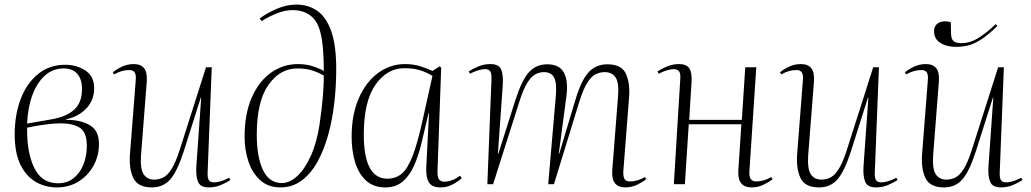

<svg xmlns="http://www.w3.org/2000/svg" viewBox="-20 -802 4490 836"><path d="M228 14Q177 14 135.5 -10Q94 -34 69 -85Q44 -136 44 -217Q44 -302 70 -370.5Q96 -439 145.5 -479.5Q195 -520 264 -520Q314 -520 352 -495Q390 -470 390 -418Q390 -367 357 -331Q324 -295 267 -282V-280Q329 -281 370 -257.5Q411 -234 411 -175Q411 -124 387.5 -81Q364 -38 322.5 -12Q281 14 228 14ZM98 -264 202 -282Q268 -293 302.5 -324Q337 -355 337 -414Q337 -458 316 -481Q295 -504 258 -504Q210 -504 175.5 -473Q141 -442 121 -388Q101 -334 98 -264ZM233 -4Q272 -4 300 -26Q328 -48 343 -85Q358 -122 358 -167Q358 -226 328 -245.5Q298 -265 244 -265Q216 -265 174.5 -259.5Q133 -254 98 -246Q98 -228 98.5 -215.5Q99 -203 100 -186Q108 -101 140 -52.5Q172 -4 233 -4Z M471 -487Q488 -501 511.5 -512Q535 -523 563 -523Q593 -523 607.5 -505Q622 -487 619 -446L594 -126Q590 -68 605 -44Q620 -20 652 -20Q673 -20 691.5 -29.5Q710 -39 727.5 -67Q745 -95 763 -151L877 -509H902L884 -51Q883 -27 889.5 -17.5Q896 -8 912 -8Q924 -8 940 -12.5Q956 -17 978 -28L983 -18Q963 -5 939.5 4.5Q916 14 889 14Q852 14 842 -11Q832 -36 835 -79L856 -376H854L780 -143Q752 -56 721.5 -21Q691 14 641 14Q580 14 560.5 -27Q541 -68 546 -132L571 -453Q573 -476 566.5 -486.5Q560 -497 543 -497Q509 -497 477 -478Z M1111 -722Q1144 -746 1186 -764Q1228 -782 1270 -782Q1323 -782 1362 -754.5Q1401 -727 1422.5 -665.5Q1444 -604 1444 -501Q1444 -427 1435.5 -353Q1427 -279 1408.5 -213Q1390 -147 1361.5 -96Q1333 -45 1293 -15.5Q1253 14 1201 14Q1148 14 1113.5 -17Q1079 -48 1062 -98Q1045 -148 1045 -206Q1045 -306 1076 -377Q1107 -448 1160 -485.5Q1213 -523 1277 -523Q1312 -523 1340.5 -514Q1369 -505 1390 -493Q1390 -547 1386 -592Q1382 -637 1374 -665Q1361 -713 1330 -735.5Q1299 -758 1253 -758Q1222 -758 1186 -744Q1150 -730 1119 -710ZM1207 -5Q1242 -5 1275 -36Q1308 -67 1333.5 -123.5Q1359 -180 1371 -258Q1382 -332 1386 -384Q1390 -436 1390 -473Q1357 -491 1331.5 -497.5Q1306 -504 1274 -504Q1199 -504 1148.5 -432Q1098 -360 1098 -216Q1098 -119 1125 -62Q1152 -5 1207 -5Z M1885 -59Q1884 -31 1891.5 -21Q1899 -11 1914 -11Q1949 -11 1983 -37L1991 -26Q1972 -10 1949 2Q1926 14 1898 14Q1861 14 1847.5 -8Q1834 -30 1836 -73L1848 -309H1846L1814 -174Q1802 -124 1783 -81Q1764 -38 1734 -12Q1704 14 1658 14Q1605 14 1572.5 -17Q1540 -48 1525.5 -98Q1511 -148 1511 -206Q1511 -302 1542 -373.5Q1573 -445 1626 -484Q1679 -523 1743 -523Q1779 -523 1808.5 -514Q1838 -505 1863 -493L1894 -513L1901 -508ZM1667 -24Q1703 -24 1729 -45.5Q1755 -67 1777 -124Q1799 -181 1822 -287L1863 -472Q1829 -491 1802.5 -498Q1776 -505 1740 -505Q1665 -505 1614.5 -432.5Q1564 -360 1564 -216Q1564 -24 1667 -24Z M2400 -382Q2405 -441 2392.5 -464.5Q2380 -488 2348 -488Q2330 -488 2312 -479Q2294 -470 2276.5 -442.5Q2259 -415 2241 -358L2127 0H2102L2120 -458Q2121 -482 2114.5 -491.5Q2108 -501 2092 -501Q2080 -501 2064 -496.5Q2048 -492 2026 -481L2021 -491Q2041 -504 2064.5 -513.5Q2088 -523 2115 -523Q2153 -523 2162.5 -498.5Q2172 -474 2169 -430L2148 -133H2150L2224 -366Q2252 -453 2283 -487.5Q2314 -522 2363 -522Q2416 -522 2435.5 -485.5Q2455 -449 2446 -381L2413 -133H2415L2485 -366Q2511 -453 2543 -487.5Q2575 -522 2624 -522Q2686 -522 2705 -481.5Q2724 -441 2719 -377L2694 -56Q2693 -34 2699 -23Q2705 -12 2722 -12Q2756 -12 2788 -31L2794 -22Q2778 -9 2754 2.5Q2730 14 2702 14Q2672 14 2657.5 -4.5Q2643 -23 2646 -63L2671 -382Q2676 -441 2660.5 -464.5Q2645 -488 2613 -488Q2593 -488 2574 -479Q2555 -470 2537.5 -442.5Q2520 -415 2502 -358L2392 0H2367Z M3208 -261H2979L2962 0H2914L2942 -458Q2944 -482 2936.5 -491.5Q2929 -501 2914 -501Q2902 -501 2886 -496.5Q2870 -492 2848 -481L2843 -491Q2863 -504 2886.5 -513.5Q2910 -523 2937 -523Q2970 -523 2982 -503.5Q2994 -484 2991 -442Q2989 -409 2986 -364.5Q2983 -320 2981 -280H3210L3225 -509H3273L3243 -56Q3240 -12 3272 -12Q3306 -12 3338 -31L3344 -22Q3328 -9 3304 2.5Q3280 14 3252 14Q3222 14 3207 -4.5Q3192 -23 3195 -63Z M3376 -487Q3393 -501 3416.5 -512Q3440 -523 3468 -523Q3498 -523 3512.5 -505Q3527 -487 3524 -446L3499 -126Q3495 -68 3510 -44Q3525 -20 3557 -20Q3578 -20 3596.5 -29.5Q3615 -39 3632.5 -67Q3650 -95 3668 -151L3782 -509H3807L3789 -51Q3788 -27 3794.5 -17.5Q3801 -8 3817 -8Q3829 -8 3845 -12.5Q3861 -17 3883 -28L3888 -18Q3868 -5 3844.5 4.5Q3821 14 3794 14Q3757 14 3747 -11Q3737 -36 3740 -79L3761 -376H3759L3685 -143Q3657 -56 3626.5 -21Q3596 14 3546 14Q3485 14 3465.5 -27Q3446 -68 3451 -132L3476 -453Q3478 -476 3471.5 -486.5Q3465 -497 3448 -497Q3414 -497 3382 -478Z M3920 -487Q3937 -501 3960.5 -512Q3984 -523 4012 -523Q4042 -523 4056.5 -505Q4071 -487 4068 -446L4043 -126Q4039 -68 4054 -44Q4069 -20 4101 -20Q4122 -20 4140.5 -29.5Q4159 -39 4176.5 -67Q4194 -95 4212 -151L4326 -509H4351L4333 -51Q4332 -27 4338.5 -17.5Q4345 -8 4361 -8Q4373 -8 4389 -12.5Q4405 -17 4427 -28L4432 -18Q4412 -5 4388.5 4.5Q4365 14 4338 14Q4301 14 4291 -11Q4281 -36 4284 -79L4305 -376H4303L4229 -143Q4201 -56 4170.5 -21Q4140 14 4090 14Q4029 14 4009.5 -27Q3990 -68 3995 -132L4020 -453Q4022 -476 4015.5 -486.5Q4009 -497 3992 -497Q3958 -497 3926 -478ZM4143 -598Q4101 -598 4074 -615.5Q4047 -633 4047 -666Q4047 -686 4059.5 -697.5Q4072 -709 4094 -709Q4100 -709 4105.5 -708.5Q4111 -708 4120 -705L4121 -657Q4121 -633 4131.5 -623.5Q4142 -614 4165 -614Q4205 -614 4243 -638.5Q4281 -663 4315 -697L4323 -689Q4286 -653 4256.5 -633Q4227 -613 4200 -605.5Q4173 -598 4143 -598Z"/></svg>

Font: Display Extralight
Style: Italic
Weight: 200
Italic angle: -2°
Designer: Latin by Veronika Burian and Jose Scaglione. Greek by Irene Vlachou. Cyrillic by Vera Evstafieva
Foundry: TypeTogether
Version: Version 3.002